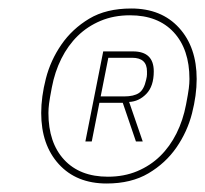

<svg xmlns="http://www.w3.org/2000/svg" viewBox="-20 -730 483 452"><path d="M231 -298Q160 -298 118.5 -343.5Q77 -389 77 -464Q77 -502 88 -545Q99 -588 124.5 -625Q150 -662 190 -686Q230 -710 289 -710Q360 -710 401.5 -664.5Q443 -619 443 -544Q443 -506 432 -463Q421 -420 395.5 -383Q370 -346 329.5 -322Q289 -298 231 -298ZM234 -314Q272 -314 303 -327Q334 -340 357 -362.5Q380 -385 395.5 -416Q411 -447 418 -484Q423 -510 424.5 -522Q426 -534 426 -544Q426 -614 389 -654Q352 -694 286 -694Q248 -694 217 -681Q186 -668 163 -645.5Q140 -623 124.5 -592Q109 -561 102 -524Q97 -498 95.5 -486Q94 -474 94 -464Q94 -394 131 -354Q168 -314 234 -314ZM196 -397H181L223 -609H293Q342 -609 342 -562Q342 -527 324.5 -509Q307 -491 284 -490L316 -397H300L269 -488H214ZM272 -503Q295 -503 307 -511Q319 -519 324 -542Q326 -550 326 -554.5Q326 -559 326 -562Q326 -594 291 -594H235L217 -503Z"/></svg>

Font: IBM Plex Sans Condensed Thin
Style: Italic
Weight: 100
Width: 3
Italic angle: -11°
Designer: Mike Abbink, Paul van der Laan, Pieter van Rosmalen
Foundry: Bold Monday
Version: Version 1.3